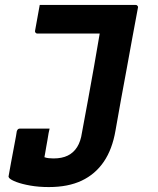

<svg xmlns="http://www.w3.org/2000/svg" viewBox="-20 -558 640 778"><path d="M141 -538Q206 -538 270.5 -538Q335 -538 400 -538Q465 -538 529 -538Q533 -538 535 -536.5Q537 -535 538.5 -532.5Q540 -530 539 -527Q527 -465 516 -403.5Q505 -342 493.5 -280Q482 -218 470.5 -155.5Q459 -93 448 -29Q435 47 400.5 97.5Q366 148 311 174Q256 200 178 200Q137 200 103 194Q69 188 46.5 179.5Q24 171 17 163Q16 161 15 159Q14 157 15 155Q19 132 24.5 102Q30 72 35.5 43.5Q41 15 44.5 -4.5Q48 -24 48 -26Q50 -32 53 -34.5Q56 -37 61 -37Q91 -37 121 -37Q151 -37 181 -37L177 -19Q175 -4 172 11Q169 26 167 39Q165 52 163 62.5Q161 73 160 79Q168 82 178 83Q188 84 197 84Q231 84 254.5 72.5Q278 61 292.5 38Q307 15 312 -20Q325 -88 337 -155Q349 -222 361 -288.5Q373 -355 384 -422H358Q330 -422 301.5 -422Q273 -422 245 -422Q217 -422 188 -422Q159 -422 131 -422Q127 -422 124 -425.5Q121 -429 122 -433Q127 -459 131.5 -485.5Q136 -512 141 -538Z"/></svg>

Font: RecMonoLinear Nerd Font Mono
Style: Bold Italic
Weight: 700
Italic angle: -10°
Monospace: yes
Version: Version 1.085; ttfautohint (v1.8.4.7-5d5b);Nerd Fonts 3.2.1